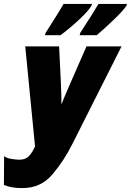

<svg xmlns="http://www.w3.org/2000/svg" viewBox="-32 -951 668 981"><path d="M83 10Q176 10 235 -59Q294 -128 337 -214L589 -714H410L338 -550Q322 -513 307.5 -479.5Q293 -446 282 -417Q282 -436 281 -473.5Q280 -511 279 -530L270 -714H97L147 -203Q134 -173 116.5 -154Q99 -135 67 -135Q54 -135 29 -138.5Q4 -142 -11 -153L-12 -6Q8 2 29.5 6Q51 10 83 10ZM198 -771H277Q323 -805 371.5 -850Q420 -895 436 -923L438 -931H293Q283 -913 259.5 -875.5Q236 -838 201 -783ZM375 -771H462Q500 -803 548 -849Q596 -895 615 -923L616 -931H471Q449 -892 378 -783Z"/></svg>

Font: Noto Sans Display Condensed Black
Style: Italic
Weight: 900
Width: 3
Italic angle: -192°
Designer: Monotype Design Team
Foundry: Monotype Imaging Inc.
Version: Version 1.900